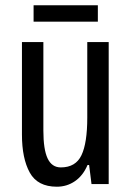

<svg xmlns="http://www.w3.org/2000/svg" viewBox="-20 -696 496 726"><path d="M391 -537V0H326L317 -72H311Q294 -32 263.5 -11Q233 10 195 10Q122 10 92.5 -43.5Q63 -97 63 -187V-537H144V-202Q144 -131 160 -97Q176 -63 210 -63Q266 -63 288 -109Q310 -155 310 -251V-537ZM350 -676V-614H107V-676Z"/></svg>

Font: Noto Sans Hebrew ExtraCondensed
Style: Regular
Weight: 400
Width: 2
Designer: Monotype Design Team
Foundry: Monotype Imaging Inc.
Version: Version 2.004; ttfautohint (v1.8.4.7-5d5b)